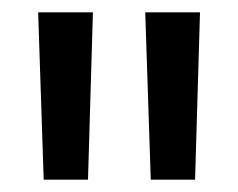

<svg xmlns="http://www.w3.org/2000/svg" viewBox="-20 -760 387 312"><path d="M131 -740 123 -468H51L42 -740ZM305 -740 297 -468H225L216 -740Z"/></svg>

Font: Pathway Extreme
Style: Regular
Weight: 400
Designer: Eduardo Rodriguez Tunni
Foundry: Eduardo Rodriguez Tunni
Version: Version 1.001;gftools[0.9.26]